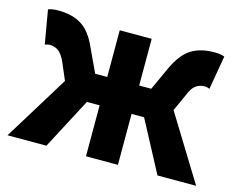

<svg xmlns="http://www.w3.org/2000/svg" viewBox="-85 -704 1030 830"><g transform="rotate(15 430.5 -289.0)"><path d="M187 -291 155 -366Q140 -400 123 -412.5Q106 -425 83 -425Q74 -425 62 -420L36 -571Q53 -578 81 -578Q144 -578 185.5 -552Q227 -526 256 -460L305 -355H359V-564H502V-355H556L604 -460Q635 -526 676 -552Q717 -578 780 -578Q807 -578 825 -571L799 -420Q787 -425 778 -425Q755 -425 737.5 -412.5Q720 -400 707 -366L673 -291L852 0H679L558 -228H502V0H359V-228H302L182 0H8Z"/></g></svg>

Font: Merged Yaku Han JP ExtraBold
Style: Regular
Weight: 800
Designer: Ryoko NISHIZUKA 西塚涼子 (kana, bopomofo & ideographs); Paul D. Hunt (Latin, Greek & Cyrillic); Sandoll Communications 산돌커뮤니
Foundry: Adobe
Version: Version 2.004